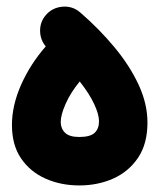

<svg xmlns="http://www.w3.org/2000/svg" viewBox="-20 -501 489 588"><path d="M16.6 -118.2Q16.6 -178.2 44.7 -241.5Q72.8 -304.7 120.1 -358.9Q103 -379.4 102.8 -406.7Q102.5 -434.1 120.6 -455.1Q140.6 -478 171.6 -480.5Q202.6 -482.9 225.6 -462.9Q283.2 -413.1 329.8 -357.2Q376.5 -301.3 404.1 -242.4Q431.6 -183.6 431.6 -125.5Q431.6 -61 403.1 -18.3Q374.5 24.4 327.1 45.7Q279.8 66.9 222.7 66.9Q166.5 66.9 119.6 46.1Q72.8 25.4 44.7 -15.6Q16.6 -56.6 16.6 -118.2ZM166 -127.4Q166 -107.4 179.2 -94.5Q192.4 -81.5 222.7 -81.5Q256.3 -81.5 269.8 -94.2Q283.2 -106.9 283.2 -129.4Q283.2 -150.9 268.3 -182.6Q253.4 -214.4 224.1 -251.5Q195.8 -216.8 180.9 -182.9Q166 -148.9 166 -127.4Z"/></svg>

Font: Mikhak-DS2-FD ExtraBold
Style: Regular
Weight: 800
Designer: Amin Abedi
Version: Version 3.2